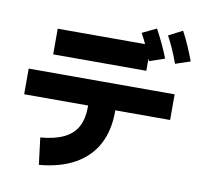

<svg xmlns="http://www.w3.org/2000/svg" viewBox="-96 -957 1192 1135"><g transform="rotate(10 500.0 -389.5)"><path d="M928 -475V-321H52V-475ZM210 75 190 -86Q276 -93 331 -120Q386 -147 411 -195Q436 -243 436 -313V-414H599V-313Q599 -200 555 -117Q511 -34 424 15Q337 64 210 75ZM739 -737V-583H180V-737ZM745 -642Q725 -693 708 -729.5Q691 -766 673 -799L758 -840Q780 -799 800 -757Q820 -715 836 -673ZM899 -653Q880 -705 863 -742.5Q846 -780 829 -811L912 -854Q935 -812 953.5 -768.5Q972 -725 988 -683Z"/></g></svg>

Font: Murecho Thin ExtraBold
Style: Regular
Weight: 800
Version: Version 1.010